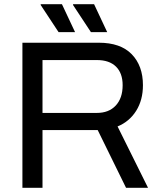

<svg xmlns="http://www.w3.org/2000/svg" viewBox="-20 -888 767 908"><path d="M410 -736 325 -865 326 -868H425L487 -736ZM257 -736 172 -865 173 -868H273L335 -736ZM86 0V-686H447Q550 -686 603 -631.5Q656 -577 656 -485Q656 -415 624 -364Q592 -313 536 -290L680 0H576L442 -273H181V0ZM181 -354H438Q495 -354 527.5 -389Q560 -424 560 -485Q560 -542 528.5 -573Q497 -604 438 -604H181Z"/></svg>

Font: Archivo
Style: Regular
Weight: 400
Designer: Hector Gatti
Foundry: Omnibus-Type
Version: Version 2.001